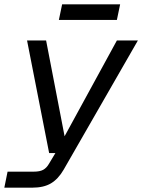

<svg xmlns="http://www.w3.org/2000/svg" viewBox="-25 -717 657 887"><path d="M-5 150 10 76H131Q159 76 174.5 67.5Q190 59 201 40L231 -10H202L100 -530H188L281 -48L254 -52L515 -530H612L269 67Q244 110 210.5 130Q177 150 124 150ZM247 -625 262 -697H530L515 -625Z"/></svg>

Font: Geist Mono
Style: Italic
Weight: 400
Italic angle: -12°
Monospace: yes
Designer: Basement.studio, Andrés Briganti, Mateo Zaragoza
Foundry: Basement.studio, Vercel, Andrés Briganti, Guido Ferreyra, Mateo Zaragoza
Version: Version 1.500